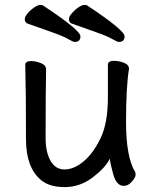

<svg xmlns="http://www.w3.org/2000/svg" viewBox="-20 -739 630 783"><path d="M285 -568Q278 -568 257.5 -580Q237 -592 189.5 -608.5Q142 -625 92 -643Q81 -648 81 -661Q81 -671 93 -685Q105 -699 120 -709Q135 -719 144 -719Q151 -719 155 -717Q308 -616 308 -591Q308 -568 285 -568ZM465 -568Q458 -568 437.5 -580Q417 -592 369.5 -608.5Q322 -625 272 -643Q261 -648 261 -661Q261 -671 273 -685Q285 -699 300 -709Q315 -719 324 -719Q331 -719 335 -717Q488 -616 488 -591Q488 -568 465 -568ZM148 -4Q86 -55 86 -171Q86 -368 83 -474Q83 -490 107 -490Q126 -490 147 -481.5Q168 -473 168 -456Q166 -368 166 -175Q166 -119 186 -83.5Q206 -48 243 -48Q281 -48 320 -80Q359 -112 389.5 -174Q420 -236 420 -342V-475Q420 -491 445 -491Q465 -491 485.5 -483Q506 -475 506 -458Q494 -385 494 -241Q494 -99 531 -38Q533 -34 533 -26Q533 -16 518 1.5Q503 19 485 19Q455 19 442 -27.5Q429 -74 428 -92Q410 -55 358 -15.5Q306 24 244 24Q182 24 148 -4Z"/></svg>

Font: LXGW WenKai Lite
Style: Bold
Weight: 700
Designer: LXGW / Fontworks Inc.
Foundry: LXGW / Fontworks Inc.
Version: Version 1.330;April 28, 2024